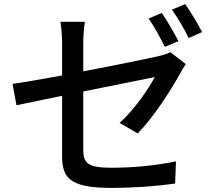

<svg xmlns="http://www.w3.org/2000/svg" viewBox="-20 -868 1040 934"><path d="M767 -805 703 -778C730 -740 762 -680 782 -640L848 -668C828 -707 792 -769 767 -805ZM881 -848 816 -821C844 -783 877 -726 898 -683L963 -712C945 -748 907 -811 881 -848ZM884 -556 809 -614C794 -606 772 -600 748 -594C704 -584 545 -551 385 -521V-660C385 -691 388 -732 393 -762H274C279 -732 282 -691 282 -660V-501C179 -482 87 -466 41 -460L60 -356L282 -402V-112C282 -5 315 46 520 46C637 46 746 37 832 25L836 -83C736 -63 634 -52 522 -52C407 -52 385 -74 385 -140V-423L733 -493C703 -436 634 -335 562 -270L650 -219C726 -296 810 -427 856 -510C863 -524 875 -544 884 -556Z"/></svg>

Font: Noto Sans CJK HK Medium
Style: Regular
Weight: 500
Designer: Ryoko NISHIZUKA 西塚涼子 (kana, bopomofo & ideographs); Paul D. Hunt (Latin, Greek & Cyrillic); Sandoll Communications 산돌커뮤니
Foundry: Adobe
Version: Version 2.004;hotconv 1.0.118;makeotfexe 2.5.65603